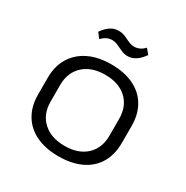

<svg xmlns="http://www.w3.org/2000/svg" viewBox="-166 -857 971 1002"><g transform="rotate(30 319.5 -355.5)"><path d="M320 7Q241 7 184.5 -20Q128 -47 97.5 -98Q67 -149 67 -219V-321Q67 -391 98 -441.5Q129 -492 185.5 -519.5Q242 -547 320 -547Q398 -547 455 -520Q512 -493 542 -442Q572 -391 572 -321V-219Q572 -149 542 -98Q512 -47 455 -20Q398 7 320 7ZM320 -56Q402 -56 449.5 -100Q497 -144 497 -220V-320Q497 -396 449.5 -440Q402 -484 320 -484Q238 -484 190 -439.5Q142 -395 142 -320V-220Q142 -145 190 -100.5Q238 -56 320 -56ZM175 -660Q195 -689 217.5 -703.5Q240 -718 265 -718Q288 -718 306 -710Q324 -702 341 -694Q358 -686 376 -686Q392 -686 407.5 -693Q423 -700 437 -715L462 -685Q442 -656 419 -641Q396 -626 371 -626Q350 -626 331.5 -634.5Q313 -643 296 -651Q279 -659 260 -659Q244 -659 229 -652Q214 -645 199 -629Z"/></g></svg>

Font: Pathway Extreme 8pt Thin 12pt Light
Style: Regular
Weight: 300
Version: Version 1.001;gftools[0.9.26]